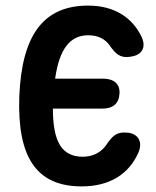

<svg xmlns="http://www.w3.org/2000/svg" viewBox="-20 -618 558 686"><path d="M437 -144H433C398 -148 381 -132 361 -102C342 -73 311 -58 276 -58C201 -58 169 -111 169 -230H346C384 -230 405 -248 407 -284C409 -318 387 -337 348 -337H177C192 -444 231 -492 295 -492C333 -492 356 -477 371 -457C392 -426 409 -410 444 -415L449 -416C485 -421 504 -447 486 -486C453 -555 389 -598 295 -598C136 -598 58 -494 49 -274C41 -55 111 48 272 48C372 48 441 4 475 -74C491 -113 472 -140 437 -144Z"/></svg>

Font: 寒蝉团圆体 Round
Style: Regular
Weight: 500
Designer: 寒蝉字型
Version: Version 2.700;Glyphs 3.1.1 (3135)